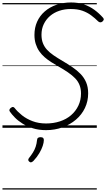

<svg xmlns="http://www.w3.org/2000/svg" viewBox="-20 -1035 860 1555"><path d="M353 19Q294 19 246.5 4Q199 -11 162.5 -34Q126 -57 100.5 -83Q75 -109 60 -131Q54 -139 56.5 -146.5Q59 -154 67 -161Q79 -170 86 -168.5Q93 -167 98 -161Q122 -130 158.5 -101Q195 -72 244 -53.5Q293 -35 353 -35Q413 -35 465 -52Q517 -69 555 -101.5Q593 -134 614.5 -179Q636 -224 636 -278Q636 -316 624 -346.5Q612 -377 588 -401.5Q564 -426 530.5 -449Q497 -472 453 -497Q423 -514 394 -532.5Q365 -551 340.5 -572.5Q316 -594 298 -620Q280 -646 269.5 -679Q259 -712 259 -752Q259 -811 280.5 -859Q302 -907 342 -942Q382 -977 436.5 -996Q491 -1015 556 -1015Q614 -1015 660.5 -999Q707 -983 745 -955Q783 -927 814 -892Q822 -883 820 -875.5Q818 -868 809 -860Q801 -854 793 -854Q785 -854 776 -861Q749 -888 718 -911Q687 -934 647.5 -948Q608 -962 553 -962Q503 -962 460 -947.5Q417 -933 385 -905.5Q353 -878 334.5 -839.5Q316 -801 316 -754Q316 -715 327.5 -685.5Q339 -656 360.5 -632.5Q382 -609 414 -587Q446 -565 487 -541Q528 -517 565 -492Q602 -467 631.5 -437Q661 -407 677.5 -368.5Q694 -330 694 -279Q694 -215 668 -160.5Q642 -106 595 -66Q548 -26 486 -3.5Q424 19 353 19ZM218 275Q210 269 209 261.5Q208 254 214 246Q234 221 247.5 199Q261 177 269 153Q277 129 280 99Q281 86 288.5 81Q296 76 308 76Q323 76 329.5 82.5Q336 89 335 101Q335 119 326 146.5Q317 174 298.5 205.5Q280 237 251 268Q243 276 234.5 279Q226 282 218 275ZM0 490H764V500H0ZM0 -20H764V0H0ZM0 -505H764V-500H0ZM0 -1010H764V-1000H0Z"/></svg>

Font: Playwrite NZ Guides
Style: Regular
Weight: 400
Designer: Veronika Burian, José Scaglione
Foundry: TypeTogether
Version: Version 1.003